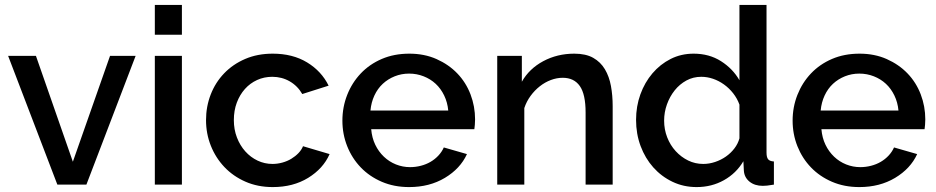

<svg xmlns="http://www.w3.org/2000/svg" viewBox="-20 -750 3803 780"><path d="M213 0 13 -523H126L276 -93L427 -523H531L331 0Z M609 0V-523H719V0ZM609 -609V-730H719V-609Z M817 -262Q817 -317 836 -366Q855 -415 890.5 -452Q926 -489 976 -510.5Q1026 -532 1088 -532Q1169 -532 1227.5 -496.5Q1286 -461 1315 -402L1208 -368Q1189 -401 1157 -419.5Q1125 -438 1086 -438Q1053 -438 1024.5 -425Q996 -412 975 -388.5Q954 -365 942 -333Q930 -301 930 -262Q930 -224 942.5 -191.5Q955 -159 976.5 -135Q998 -111 1026.5 -97.5Q1055 -84 1087 -84Q1107 -84 1127 -89.5Q1147 -95 1163.5 -105Q1180 -115 1192.5 -128Q1205 -141 1211 -156L1319 -124Q1293 -65 1232 -27.5Q1171 10 1088 10Q1027 10 977 -12Q927 -34 891.5 -71.5Q856 -109 836.5 -158Q817 -207 817 -262Z M1642 10Q1581 10 1531 -11.5Q1481 -33 1445.5 -70Q1410 -107 1390.5 -156Q1371 -205 1371 -260Q1371 -315 1390.5 -364.5Q1410 -414 1445.5 -451.5Q1481 -489 1531 -510.5Q1581 -532 1643 -532Q1704 -532 1753.5 -510Q1803 -488 1838 -451.5Q1873 -415 1891.5 -366.5Q1910 -318 1910 -265Q1910 -253 1909 -242.5Q1908 -232 1907 -225H1488Q1491 -190 1504.5 -162Q1518 -134 1539.5 -113.5Q1561 -93 1588.5 -82Q1616 -71 1646 -71Q1668 -71 1689.5 -76.5Q1711 -82 1729 -92.5Q1747 -103 1761 -118Q1775 -133 1783 -151L1877 -124Q1850 -65 1787.5 -27.5Q1725 10 1642 10ZM1801 -301Q1798 -334 1784.5 -362Q1771 -390 1750 -409.5Q1729 -429 1701 -440Q1673 -451 1642 -451Q1611 -451 1583.5 -440Q1556 -429 1535 -409.5Q1514 -390 1501 -362Q1488 -334 1485 -301Z M2469 0H2359V-293Q2359 -367 2335.5 -400.5Q2312 -434 2266 -434Q2242 -434 2218 -425Q2194 -416 2173 -399.5Q2152 -383 2135.5 -360.5Q2119 -338 2110 -311V0H2000V-523H2100V-418Q2130 -471 2187 -501.5Q2244 -532 2313 -532Q2360 -532 2390 -515Q2420 -498 2437.5 -468.5Q2455 -439 2462 -400.5Q2469 -362 2469 -319Z M2810 10Q2757 10 2712 -11.5Q2667 -33 2634 -70Q2601 -107 2582.5 -156.5Q2564 -206 2564 -263Q2564 -318 2581.5 -366.5Q2599 -415 2630.5 -452Q2662 -489 2704.5 -510.5Q2747 -532 2798 -532Q2861 -532 2909 -501.5Q2957 -471 2984 -424V-730H3094V-130Q3094 -111 3100.5 -103Q3107 -95 3124 -94V0Q3107 3 3096.5 4Q3086 5 3079 5Q3046 5 3025 -12Q3004 -29 3002 -56L3000 -95Q2971 -46 2921 -18Q2871 10 2810 10ZM2837 -84Q2861 -84 2885 -92Q2909 -100 2929 -114Q2949 -128 2963.5 -147Q2978 -166 2984 -188V-325Q2975 -350 2958.5 -371Q2942 -392 2921 -407Q2900 -422 2876.5 -430Q2853 -438 2829 -438Q2796 -438 2768.5 -423Q2741 -408 2721 -383Q2701 -358 2689.5 -326Q2678 -294 2678 -260Q2678 -224 2690.5 -192Q2703 -160 2725 -136Q2747 -112 2775.5 -98Q2804 -84 2837 -84Z M3471 10Q3410 10 3360 -11.5Q3310 -33 3274.5 -70Q3239 -107 3219.5 -156Q3200 -205 3200 -260Q3200 -315 3219.5 -364.5Q3239 -414 3274.5 -451.5Q3310 -489 3360 -510.5Q3410 -532 3472 -532Q3533 -532 3582.5 -510Q3632 -488 3667 -451.5Q3702 -415 3720.5 -366.5Q3739 -318 3739 -265Q3739 -253 3738 -242.5Q3737 -232 3736 -225H3317Q3320 -190 3333.5 -162Q3347 -134 3368.5 -113.5Q3390 -93 3417.5 -82Q3445 -71 3475 -71Q3497 -71 3518.5 -76.5Q3540 -82 3558 -92.5Q3576 -103 3590 -118Q3604 -133 3612 -151L3706 -124Q3679 -65 3616.5 -27.5Q3554 10 3471 10ZM3630 -301Q3627 -334 3613.5 -362Q3600 -390 3579 -409.5Q3558 -429 3530 -440Q3502 -451 3471 -451Q3440 -451 3412.5 -440Q3385 -429 3364 -409.5Q3343 -390 3330 -362Q3317 -334 3314 -301Z"/></svg>

Font: Oxford Sans SemiBold
Style: Regular
Weight: 600
Designer: Matt McInerney, Pablo Impallari, Rodrigo Fuenzalida
Foundry: Matt McInerney, Pablo Impallari, Rodrigo Fuenzalida
Version: Version 3.000g; ttfautohint (v1.5) -l 8 -r 28 -G 28 -x 14 -D